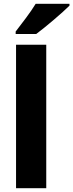

<svg xmlns="http://www.w3.org/2000/svg" viewBox="-20 -997 388 1017"><path d="M348 -967V-977H169C142 -932 96 -873 63 -830V-817H172C223 -855 311 -930 348 -967ZM225 0V-760H65V0Z"/></svg>

Font: Noto Sans Myanmar SemiCondensed ExtraBold
Style: Regular
Weight: 800
Width: 4
Designer: Monotype Design Team
Foundry: Monotype Imaging Inc.
Version: Version 2.107